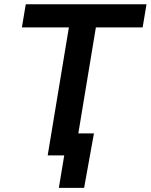

<svg xmlns="http://www.w3.org/2000/svg" viewBox="-20 -748 725 924"><path d="M85.4 -616.2 104 -727.5H685.1L666.5 -616.2H441.4L339.4 0H209.5L311.5 -616.2ZM263.2 156.2 289.1 0H249L266.1 -106H432.1L384.8 156.2Z"/></svg>

Font: Inter 28pt SemiBold
Style: Italic
Weight: 600
Italic angle: -9.3988°
Designer: Rasmus Andersson
Foundry: rsms
Version: Version 4.001;git-66647c0bb